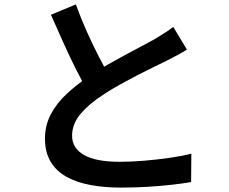

<svg xmlns="http://www.w3.org/2000/svg" viewBox="-20 -812 1040 871"><path d="M828 -587Q807 -574 784 -561.5Q761 -549 735 -536Q711 -524 676.5 -507.5Q642 -491 602.5 -470.5Q563 -450 523.5 -428Q484 -406 449 -383Q384 -341 345.5 -295.5Q307 -250 307 -196Q307 -140 361 -109Q415 -78 523 -78Q576 -78 635 -83Q694 -88 750 -96Q806 -104 848 -115L847 14Q806 21 756 26.5Q706 32 649 35.5Q592 39 527 39Q454 39 391.5 27.5Q329 16 282.5 -9.5Q236 -35 210 -78Q184 -121 184 -183Q184 -244 211 -294.5Q238 -345 284.5 -388Q331 -431 390 -470Q426 -495 467 -518Q508 -541 547.5 -562.5Q587 -584 621.5 -602Q656 -620 679 -633Q705 -649 726 -662Q747 -675 766 -690ZM324 -792Q348 -726 375.5 -665Q403 -604 430.5 -551Q458 -498 481 -456L380 -397Q353 -441 324.5 -498Q296 -555 267.5 -618.5Q239 -682 211 -745Z"/></svg>

Font: Noto Sans JP Thin SemiBold
Style: Regular
Weight: 600
Version: Version 2.004-H2;hotconv 1.0.118;makeotfexe 2.5.65603